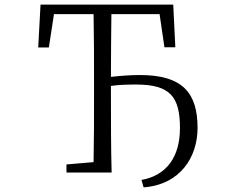

<svg xmlns="http://www.w3.org/2000/svg" viewBox="-20 -745 1040 829"><path d="M145 -540H191L213 -684H384C386 -587 386 -488 386 -390V-335C386 -238 386 -140 384 -45L267 -35V0H462C459 -111 459 -223 459 -335V-374C493 -379 528 -380 568 -380C715 -380 757 -327 757 -192C757 -68 700 12 591 32L600 64C759 52 833 -67 833 -193C833 -343 769 -421 585 -421C544 -421 502 -418 459 -413C459 -506 460 -596 461 -684H669L690 -541H737L728 -725H155Z"/></svg>

Font: Kiri Minchoo Light
Style: Regular
Weight: 300
Designer: Ryoko NISHIZUKA 西塚涼子 (kana & ideographs); Frank Grießhammer (Latin, Greek & Cyrillic);
akenotsuki.com/eyeben/fonts/ (U+
Foundry: Adobe
akenotsuki.com/eyeben/fonts/
Version: Version 4.002;hotconv 1.0.119;makeotfexe 2.5.65604